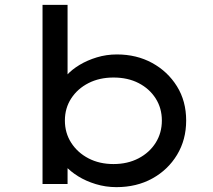

<svg xmlns="http://www.w3.org/2000/svg" viewBox="-20 -760 876 790"><path d="M459 10Q415 10 374 -2.5Q333 -15 301 -35Q269 -55 248 -78.5Q227 -102 221 -123L258 -131V-3H155V-740H258V-405L231 -408Q236 -430 256 -452Q276 -474 307.5 -493Q339 -512 378.5 -524Q418 -536 461 -536Q542 -536 606 -501Q670 -466 708 -405Q746 -344 746 -264Q746 -185 708.5 -123Q671 -61 606.5 -25.5Q542 10 459 10ZM447 -85Q505 -85 550 -108.5Q595 -132 620.5 -172.5Q646 -213 646 -264Q646 -315 620.5 -355Q595 -395 550.5 -418Q506 -441 447 -441Q389 -441 344 -418Q299 -395 273 -355Q247 -315 247 -264Q247 -213 273 -172.5Q299 -132 344 -108.5Q389 -85 447 -85Z"/></svg>

Font: Lexend Giga
Style: Regular
Weight: 400
Designer: Bonnie Shaver-Troup, Thomas Jockin
Foundry: Lexend
Version: Version 1.007